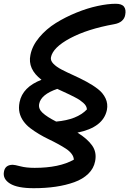

<svg xmlns="http://www.w3.org/2000/svg" viewBox="-53 -740 680 1009"><path d="M124 249Q38.1 249 -0.7 224.6Q-39.6 200.2 -32.2 162.1Q-25.9 126 14.2 126Q23.9 126 54.4 134Q85 142.1 128.9 142.1Q258.3 142.1 335 99.1Q334.5 83 323 68.1Q311.5 53.2 293.2 41.3Q274.9 29.3 251.2 16.4Q227.5 3.4 202.4 -8.5Q177.2 -20.5 152.3 -35.4Q127.4 -50.3 106.4 -66.2Q85.4 -82 70.3 -103Q55.2 -124 49.6 -148.2Q43.9 -172.4 49.8 -203.1Q65.4 -282.2 165 -320.8Q91.3 -377.4 106.9 -451.2Q116.2 -499.5 153.3 -543.7Q190.4 -587.9 240.7 -619.1Q291 -650.4 348.9 -673.8Q406.7 -697.3 460.4 -708.7Q514.2 -720.2 555.2 -720.2Q587.4 -720.2 598.9 -704.6Q610.4 -689 605 -662.1Q602.1 -643.1 587.2 -630.1Q572.3 -617.2 546.9 -612.8Q406.2 -587.4 315.7 -539.1Q225.1 -490.7 214.8 -439Q211.4 -421.9 227.3 -405.3Q243.2 -388.7 271 -374.3Q298.8 -359.9 333 -344.5Q367.2 -329.1 400.9 -311Q434.6 -293 461.4 -272.2Q488.3 -251.5 501.7 -223.1Q515.1 -194.8 508.8 -162.1Q489.7 -70.3 354 -43Q405.8 -11.2 431.2 24.7Q456.5 60.5 446.8 107.9Q439.5 145.5 410.9 173.3Q382.3 201.2 337.6 217.3Q293 233.4 239.7 241.2Q186.5 249 124 249ZM152.8 -193.8Q147.9 -168 171.1 -146.7Q194.3 -125.5 242.2 -101.1Q352.5 -110.8 403.8 -165Q403.3 -174.3 398.7 -182.9Q394 -191.4 384.5 -199.7Q375 -208 365.7 -214.4Q356.4 -220.7 339.8 -229.2Q323.2 -237.8 312 -243.2Q300.8 -248.5 280 -258.1Q259.3 -267.6 248 -272.9Q162.1 -243.7 152.8 -193.8Z"/></svg>

Font: Shantell Sans Irregular Bouncy
Style: Italic
Weight: 500
Italic angle: -11.31°
Designer: Stephen Nixon, Anya Danilova, Shantell Martin
Foundry: Arrow Type
Version: Version 1.006;[9816181b4]